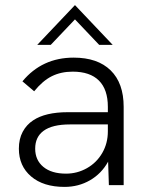

<svg xmlns="http://www.w3.org/2000/svg" viewBox="-20 -726 577 753"><path d="M404 -92Q378 -45 333 -19Q288 7 233 7Q150 7 102 -34Q54 -75 54 -143Q54 -181 69 -209Q84 -237 110 -254Q158 -286 246 -286H403V-307Q403 -375 368 -410Q333 -445 265 -445Q219 -445 183 -427Q147 -409 114 -368L68 -407Q145 -500 269 -500Q363 -500 414 -450Q465 -400 465 -307V0H407ZM239 -45Q283 -45 321 -66.5Q359 -88 381 -126Q403 -164 403 -211V-238H254Q185 -238 151 -213Q118 -189 118 -143Q118 -98 150 -71.5Q182 -45 239 -45ZM274 -706 422 -550H369L274 -650L179 -550H126Z"/></svg>

Font: Hanken Grotesk Light
Style: Regular
Weight: 300
Designer: Alfredo Marco Pradil
Foundry: Hanken Design Co.
Version: Version 3.014